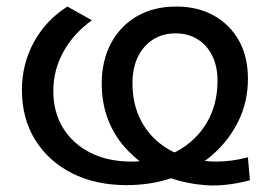

<svg xmlns="http://www.w3.org/2000/svg" viewBox="-20 -558 846 587"><path d="M367 8Q272 8 200 -28.5Q128 -65 87.5 -130.5Q47 -196 47 -283Q47 -362 83.5 -429Q120 -496 186 -538L261 -496Q205 -456 174 -400Q143 -344 143 -280Q143 -215 173 -166.5Q203 -118 256.5 -91Q310 -64 382 -64Q395 -64 407 -65Q394 -75 383 -86Q339 -126 315 -181Q291 -236 291 -302Q291 -373 319.5 -426Q348 -479 399 -508.5Q450 -538 519 -538Q585 -538 634.5 -510Q684 -482 711 -433Q738 -384 738 -317Q738 -248 709.5 -189Q681 -130 631 -86Q619 -75 606 -66Q623 -64 641 -64Q688 -64 738 -77L744 -7Q685 9 630 9Q618 9 607 8Q552 4 503 -13Q440 8 367 8ZM513 -92Q516 -93 520 -95Q579 -127 612 -182.5Q645 -238 645 -311Q645 -355 629 -387.5Q613 -420 584 -438Q555 -456 517 -456Q477 -456 447.5 -437Q418 -418 401.5 -384Q385 -350 385 -304Q385 -237 412.5 -186.5Q440 -136 488 -106Q500 -98 513 -92Z"/></svg>

Font: Montserrat Z Med
Style: Regular
Weight: 500
Designer: Julieta Ulanovsky
Foundry: Julieta Ulanovsky
Version: Version 8.000